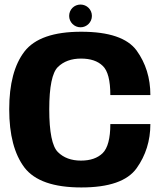

<svg xmlns="http://www.w3.org/2000/svg" viewBox="-20 -820 722 844"><path d="M337.5 4C459 4 540 -24 580.5 -80.5C620.5 -136.5 641 -201.5 641 -274.5H465C465 -211.5 453.5 -169 431.5 -147C409 -125 377 -114 336 -114C293.5 -114 259.5 -126.5 234.5 -151.5C209.5 -176 196.5 -239 196.5 -339.5C196.5 -439 209.5 -501 234.5 -525.5C259.5 -550 293.5 -562.5 336 -562.5C377.5 -562.5 409.5 -552 431.5 -530.5C454 -509.5 465 -466.5 465 -402H641C641 -477.5 620.5 -542.5 580.5 -598C540 -653 459 -680.5 337 -680.5C215.5 -680.5 132.5 -651.5 87.5 -593.5C43 -535.5 20.5 -451 20.5 -339.5C20.5 -227.5 43 -142.5 87.5 -83.5C132.5 -25 215.5 4 337.5 4ZM334 -700C361.5 -700 384 -722.5 384 -750C384 -778 361.5 -800 334 -800C306 -800 284 -778 284 -750C284 -722.5 306.5 -700 334 -700Z"/></svg>

Font: Anybody
Style: Bold
Weight: 700
Designer: Tyler Finck
Foundry: Etcetera Type Company
Version: Version 1.110